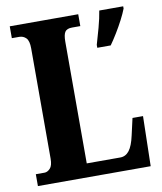

<svg xmlns="http://www.w3.org/2000/svg" viewBox="-81 -780 713 845"><g transform="rotate(-10 275.5 -357.0)"><path d="M20 0V-53H59Q72 -53 84 -65.5Q96 -78 96 -109V-602Q96 -636 83.5 -648.5Q71 -661 53 -661H20V-714H326V-661H289Q266 -661 257.5 -648.5Q249 -636 249 -605V-61H399Q423 -61 439 -81.5Q455 -102 465 -148L482 -223H529L524 0ZM383 -567Q392 -597 403.5 -639Q415 -681 420 -714H527V-704Q519 -683 505 -656Q491 -629 474.5 -602Q458 -575 443 -554H383Z"/></g></svg>

Font: Noto Serif Khmer ExtraCondensed ExtraBold
Style: Regular
Weight: 800
Width: 2
Designer: Danh Hong and the Monotype Design Team
Foundry: Monotype Imaging Inc.
Version: Version 2.004; ttfautohint (v1.8.4.7-5d5b)